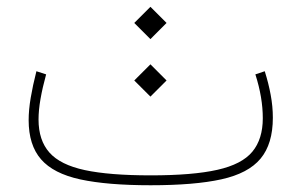

<svg xmlns="http://www.w3.org/2000/svg" viewBox="-20 -549 893 569"><path d="M764.6 -337.9 736.8 -328.6Q748 -293.5 753.4 -261.2Q758.8 -229 758.8 -198.7Q758.8 -136.7 727.8 -99.4Q696.8 -62 624 -45.7Q551.3 -29.3 426.3 -29.3Q304.2 -29.3 231.4 -44.9Q158.7 -60.5 126.5 -96.9Q94.2 -133.3 94.2 -194.8Q94.2 -222.7 100.1 -256.1Q106 -289.6 116.7 -328.6L87.9 -337.9Q77.1 -295.4 71 -259.3Q64.9 -223.1 64.9 -192.9Q64.9 -119.1 101.6 -76.9Q138.2 -34.7 218 -17.3Q297.9 0 426.3 0Q556.6 0 636.2 -17.6Q715.8 -35.2 752.2 -78.9Q788.6 -122.6 788.6 -200.2Q788.6 -233.4 782.2 -267.8Q775.9 -302.2 764.6 -337.9ZM377.9 -310.5 425.8 -262.7 473.6 -310.5 425.8 -358.4ZM377.9 -481 425.8 -433.1 473.6 -481 425.8 -528.8Z"/></svg>

Font: Estedad VF
Style: Regular
Weight: 100
Designer: Amin Abedi
Version: Version 7.3